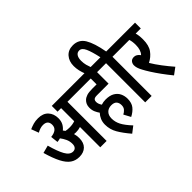

<svg xmlns="http://www.w3.org/2000/svg" viewBox="-162 -1324 1879 1879"><g transform="rotate(-45 777.5 -384.5)"><path d="M371 -208Q371 -145 336.5 -111Q302 -77 242 -77Q190 -77 151 -104Q112 -131 80.5 -192Q49 -253 20 -354L100 -375Q128 -271 159.5 -214.5Q191 -158 235 -158Q258 -158 271 -173Q284 -188 284 -216Q284 -253 269.5 -284Q255 -315 235 -341Q215 -335 193 -333L184 -411Q276 -421 276 -488Q276 -551 209 -551Q171 -551 128 -526L99 -603Q129 -616 157 -624Q185 -632 222 -632Q290 -632 327 -592.5Q364 -553 364 -490Q364 -451 349 -423Q334 -395 309 -375Q318 -365 325 -354Q349 -349 377 -349Q419 -349 452 -361V-542H403V-622H615V-542H540V0H452V-281Q436 -276 420 -273.5Q404 -271 387 -271Q376 -271 362 -273Q366 -259 368.5 -243Q371 -227 371 -208Z M838 -67Q859 -77 875.5 -95.5Q892 -114 892 -144Q892 -177 874.5 -196Q857 -215 819 -215Q778 -215 753.5 -190Q729 -165 729 -121Q729 -73 752 -28.5Q775 16 832 77L767 127Q708 58 674.5 0.5Q641 -57 641 -124Q641 -161 654 -191Q667 -221 688 -243Q674 -262 662 -288.5Q650 -315 650 -349Q650 -374 658.5 -393.5Q667 -413 682 -427Q699 -443 726 -452Q753 -461 805 -461H862V-542H603V-622H1024V-542H950V-383H791Q772 -383 761.5 -380Q751 -377 745 -370Q737 -361 737 -343Q737 -314 758 -284Q787 -294 819 -294Q876 -294 911 -273.5Q946 -253 962 -219.5Q978 -186 978 -147Q978 -89 950.5 -54.5Q923 -20 876 4Z M858 -615Q845 -647 837.5 -680Q830 -713 830 -746Q830 -812 867 -854Q904 -896 968 -896Q1049 -896 1090 -828Q1131 -760 1156 -622H1237V-542H1163V0H1074V-542H1012V-622H1076Q1055 -718 1033 -767Q1011 -816 976 -816Q948 -816 933 -793.5Q918 -771 918 -732Q918 -697 925.5 -669.5Q933 -642 943 -615Z M1529 -38 1460 13Q1419 -37 1383 -86.5Q1347 -136 1320.5 -178Q1294 -220 1280 -247Q1264 -276 1258 -296.5Q1252 -317 1252 -334Q1252 -357 1266 -375Q1280 -393 1310 -393Q1345 -393 1372 -355Q1407 -391 1407 -463Q1407 -509 1396 -542H1225V-622H1555V-542H1484Q1489 -526 1492 -503Q1495 -480 1495 -451Q1495 -368 1461 -321Q1427 -274 1373 -247Q1402 -198 1444.5 -142Q1487 -86 1529 -38Z"/></g></svg>

Font: Noto Sans ExtraCondensed Medium
Style: Italic
Weight: 500
Width: 2
Italic angle: -12°
Designer: Monotype Design Team
Foundry: Monotype Imaging Inc.
Version: Version 2.013; ttfautohint (v1.8.4.7-5d5b)